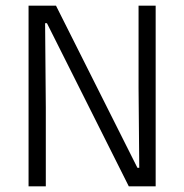

<svg xmlns="http://www.w3.org/2000/svg" viewBox="-20 -659 652 679"><path d="M178 -639 466 -65.5H472.5L470 -347.5V-639H530.5V0H435.5L146 -577H139.5L142 -279V0H81V-639Z"/></svg>

Font: Anek Bangla Light
Style: Regular
Weight: 300
Designer: Sulekha Rajkumar (Bangla), Yesha Goshar (Latin)
Foundry: Ek Type
Version: Version 1.003